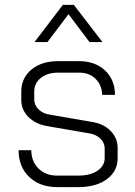

<svg xmlns="http://www.w3.org/2000/svg" viewBox="-20 -757 553 785"><path d="M56 -143H108Q108 -97 137.5 -68Q167 -39 214 -39H300Q349 -39 378.5 -59Q408 -79 408 -111V-150Q408 -172 391.5 -189Q375 -206 349 -211L175 -241Q126 -249 96.5 -278.5Q67 -308 67 -348V-382Q67 -438 108.5 -472.5Q150 -507 218 -507H303Q369 -507 409.5 -469Q450 -431 450 -369H398Q396 -410 370.5 -435Q345 -460 303 -460H218Q174 -460 147 -438.5Q120 -417 120 -382V-350Q120 -327 138 -309.5Q156 -292 185 -288L359 -258Q405 -250 433 -221Q461 -192 461 -152V-110Q461 -57 417 -24.5Q373 8 300 8H214Q143 8 99.5 -33.5Q56 -75 56 -143ZM237 -737H282L399 -585H346L260 -699L174 -585H121Z"/></svg>

Font: Bai Jamjuree Light
Style: Regular
Weight: 300
Designer: Katatrad Aksorn Co.,Ltd.
Foundry: Cadson Demak Co.,Ltd.
Version: Version 1.000; ttfautohint (v1.6)